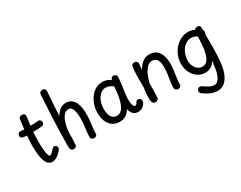

<svg xmlns="http://www.w3.org/2000/svg" viewBox="-119 -1480 3016 2406"><g transform="rotate(-30 1388.5 -277.0)"><path d="M242 13Q181 13 151 -59Q121 -131 121 -290Q121 -326 123 -362.5Q125 -399 129 -433Q115 -433 100.5 -434Q86 -435 72 -439Q57 -442 48.5 -451Q40 -460 40 -476Q40 -496 52.5 -509Q65 -522 84 -520Q98 -519 111 -518.5Q124 -518 137 -516Q141 -551 145.5 -587Q150 -623 155 -657Q157 -672 169.5 -680.5Q182 -689 199 -689Q222 -689 234 -677Q246 -665 244 -645Q244 -638 240.5 -614.5Q237 -591 233.5 -564Q230 -537 228 -517Q251 -517 279 -517.5Q307 -518 341 -522Q358 -524 370.5 -511Q383 -498 383 -479Q383 -463 371.5 -452Q360 -441 341 -439Q311 -436 280.5 -434.5Q250 -433 219 -433Q216 -397 215 -359.5Q214 -322 214 -286Q214 -219 219 -170.5Q224 -122 232.5 -96.5Q241 -71 253 -71Q264 -71 277 -81Q290 -91 309 -113Q321 -127 332 -136Q343 -145 352 -145Q369 -145 381.5 -134.5Q394 -124 394 -107Q394 -97 389.5 -87.5Q385 -78 375 -66Q358 -46 336 -28Q314 -10 290 1.5Q266 13 242 13Z M534 -792Q536 -813 549 -823Q562 -833 581 -833Q592 -833 602 -828.5Q612 -824 618.5 -815Q625 -806 624 -792Q619 -710 612.5 -624Q606 -538 603 -441Q617 -469 639 -492.5Q661 -516 689.5 -530.5Q718 -545 751 -545Q798 -545 828.5 -523.5Q859 -502 876.5 -466.5Q894 -431 901.5 -387Q909 -343 909 -297Q909 -225 898.5 -154Q888 -83 887 -24Q887 -4 873.5 6.5Q860 17 841 17Q825 17 811 6.5Q797 -4 797 -24Q798 -82 808 -151.5Q818 -221 818 -292Q818 -316 815 -344.5Q812 -373 804 -399.5Q796 -426 781.5 -443Q767 -460 744 -460Q707 -460 681 -434Q655 -408 638.5 -367.5Q622 -327 613.5 -283Q605 -239 603 -203Q603 -191 602.5 -168Q602 -145 601 -118.5Q600 -92 599 -69Q598 -46 598 -34Q597 -12 583.5 -2Q570 8 553 8Q527 8 515.5 -9.5Q504 -27 505 -73Q506 -155 508.5 -247Q511 -339 515 -433.5Q519 -528 524 -619.5Q529 -711 534 -792Z M1034 -234Q1034 -293 1052 -348.5Q1070 -404 1103 -448Q1136 -492 1180.5 -517.5Q1225 -543 1278 -543Q1308 -543 1338.5 -533.5Q1369 -524 1398 -501Q1403 -523 1412.5 -532.5Q1422 -542 1438 -542Q1458 -542 1472 -529.5Q1486 -517 1485 -494Q1484 -463 1478 -417.5Q1472 -372 1466 -327Q1464 -313 1460 -287.5Q1456 -262 1453.5 -237Q1451 -212 1451 -197Q1451 -178 1454 -149.5Q1457 -121 1465.5 -99Q1474 -77 1488 -77Q1499 -77 1508 -85Q1517 -93 1525 -109Q1530 -120 1539.5 -124.5Q1549 -129 1559 -129Q1570 -129 1580 -123.5Q1590 -118 1595.5 -108.5Q1601 -99 1600 -85Q1600 -66 1585 -44Q1570 -22 1544 -6.5Q1518 9 1485 9Q1457 9 1435 -3Q1413 -15 1399 -37.5Q1385 -60 1380 -92Q1350 -48 1314 -23.5Q1278 1 1228 1Q1164 1 1121 -29.5Q1078 -60 1056 -113Q1034 -166 1034 -234ZM1127 -238Q1127 -189 1138.5 -154.5Q1150 -120 1173 -101.5Q1196 -83 1231 -83Q1259 -83 1279 -95.5Q1299 -108 1314 -130Q1329 -152 1340 -181Q1350 -206 1357.5 -236Q1365 -266 1370 -298.5Q1375 -331 1378 -362Q1381 -393 1383 -419Q1359 -439 1331.5 -449.5Q1304 -460 1282 -460Q1246 -460 1217.5 -441.5Q1189 -423 1168.5 -391.5Q1148 -360 1137.5 -320.5Q1127 -281 1127 -238Z M1707 -523Q1710 -540 1723 -547.5Q1736 -555 1751 -555Q1769 -555 1782.5 -543Q1796 -531 1796 -515Q1796 -510 1794 -494Q1792 -478 1790 -459Q1788 -440 1787 -424Q1807 -460 1832.5 -488Q1858 -516 1890 -532Q1922 -548 1960 -548Q2049 -548 2092.5 -484.5Q2136 -421 2136 -317Q2136 -266 2129 -217.5Q2122 -169 2115 -122.5Q2108 -76 2108 -30Q2108 -11 2094.5 0Q2081 11 2062 11Q2043 11 2029.5 0Q2016 -11 2016 -31Q2016 -80 2023.5 -125Q2031 -170 2038 -216Q2045 -262 2045 -312Q2045 -372 2032.5 -404Q2020 -436 1998.5 -448.5Q1977 -461 1950 -461Q1916 -461 1889 -437.5Q1862 -414 1841.5 -378.5Q1821 -343 1807.5 -304Q1794 -265 1786 -235Q1786 -180 1785 -127.5Q1784 -75 1781 -29Q1780 -12 1767 0Q1754 12 1733 12Q1713 12 1702 0.5Q1691 -11 1687 -30Q1683 -49 1683 -71Q1683 -106 1686 -145Q1689 -184 1697 -221Q1696 -278 1696 -323Q1696 -368 1696.5 -403.5Q1697 -439 1699.5 -468Q1702 -497 1707 -523Z M2248 -242Q2248 -304 2270 -359.5Q2292 -415 2330 -457.5Q2368 -500 2417.5 -524.5Q2467 -549 2521 -549Q2546 -549 2570 -543.5Q2594 -538 2617 -525Q2622 -539 2633 -543.5Q2644 -548 2654 -548Q2674 -548 2686.5 -539.5Q2699 -531 2699 -511V-475Q2704 -468 2706 -461.5Q2708 -455 2708 -447Q2708 -431 2698 -419V-392Q2698 -354 2698.5 -315.5Q2699 -277 2699 -236Q2699 -182 2696 -127Q2693 -72 2688 -18Q2680 70 2654 137Q2628 204 2584 241.5Q2540 279 2478 279Q2451 279 2420 270.5Q2389 262 2355 244.5Q2321 227 2285 200Q2276 193 2270.5 184Q2265 175 2265 165Q2265 155 2270 145Q2275 135 2284 127.5Q2293 120 2306 120Q2316 120 2327.5 124.5Q2339 129 2349 137Q2368 150 2389.5 163.5Q2411 177 2433.5 185.5Q2456 194 2478 194Q2512 194 2534 170Q2556 146 2569.5 110Q2583 74 2589 38Q2594 8 2597 -11.5Q2600 -31 2602 -47.5Q2604 -64 2606 -85Q2580 -38 2542.5 -17Q2505 4 2461 4Q2399 4 2351 -29.5Q2303 -63 2275.5 -119Q2248 -175 2248 -242ZM2465 -80Q2502 -80 2526.5 -102Q2551 -124 2566.5 -165.5Q2582 -207 2592 -264Q2594 -279 2596 -305Q2598 -331 2599.5 -359Q2601 -387 2602 -408.5Q2603 -430 2603 -436Q2584 -451 2561 -458Q2538 -465 2521 -465Q2484 -465 2451.5 -447Q2419 -429 2394 -397Q2369 -365 2355 -324Q2341 -283 2341 -238Q2341 -193 2358 -157Q2375 -121 2403.5 -100.5Q2432 -80 2465 -80Z"/></g></svg>

Font: Playpen Sans
Style: Regular
Weight: 400
Designer: Laura Meseguer, Veronika Burian, José Scaglione, Kostas Bartsokas, Vera Evstafieva, Tom Grace, Yorlmar Campos
Foundry: TypeTogether
Version: Version 2.000